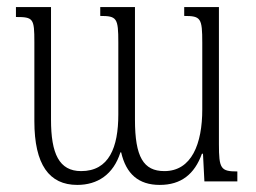

<svg xmlns="http://www.w3.org/2000/svg" viewBox="-20 -512 722 542"><path d="M500 -492V-467C547 -467 551 -461 551 -391V-203C551 -106 521 -29 444 -29C385 -29 361 -69 361 -174V-492H263V-467C310 -467 314 -461 314 -392V-189C314 -96 288 -29 209 -29C147 -29 124 -78 124 -174V-492H25V-464C74 -464 77 -460 77 -393V-170C77 -47 119 10 198 10C255 10 300 -19 320 -82H322C336 -21 371 10 431 10C491 10 529 -20 550 -78H553L557 0H650V-28C603 -28 598 -36 598 -105V-492Z"/></svg>

Font: Noto Serif Armenian ExtraCondensed Light
Style: Regular
Weight: 300
Width: 2
Designer: Monotype Design Team
Foundry: Monotype Imaging Inc.
Version: Version 2.008